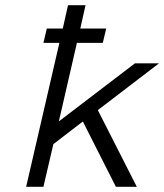

<svg xmlns="http://www.w3.org/2000/svg" viewBox="-20 -714 628 734"><path d="M146 -550 159 -605H220L240 -694H307L287 -605H386L373 -550H274L205 -250L496 -472H588L354 -293L503 0H423L297 -249H296L184 -163Q178 -136 165 -81.5Q152 -27 146 0H80L207 -550Z"/></svg>

Font: Coval
Style: ExtraLight Italic
Weight: 200
Foundry: Context Ltd
Version: Version 001.000